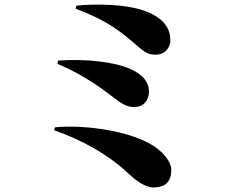

<svg xmlns="http://www.w3.org/2000/svg" viewBox="-20 -772 1040 843"><path d="M636 -716C543 -758 384 -755 315 -747L312 -734C420 -692 476 -662 565 -586C610 -548 623 -531 666 -532C712 -533 728 -573 728 -594C728 -643 704 -685 636 -716ZM232 -492C361 -437 435 -376 469 -351C516 -315 536 -302 569 -302C614 -302 634 -335 634 -370C634 -424 588 -456 538 -475C488 -495 373 -516 235 -506ZM218 -200C344 -156 453 -93 533 -20C577 22 617 51 654 51C714 51 732 17 732 -25C732 -64 693 -111 636 -142C521 -205 331 -224 221 -213Z"/></svg>

Font: Noto Serif KR Black
Style: Regular
Weight: 900
Version: Version 1.001;PS 1.001;hotconv 16.6.54;makeotf.lib2.5.65590